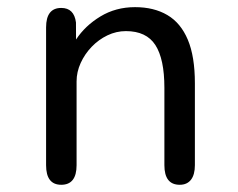

<svg xmlns="http://www.w3.org/2000/svg" viewBox="-20 -507 659 532"><path d="M478 5Q435.5 5 435.5 -49.3V-263.8Q435.5 -343.5 410.5 -382.2Q385.5 -420.8 328.8 -420.8Q302.3 -420.8 277.8 -409.1Q253.2 -397.3 234 -377.3Q214.8 -357.3 203.5 -332.4Q192.2 -307.5 192.2 -281.5V-49.3Q192.2 5 149.7 5Q107.7 5 107.7 -49.3V-431Q107.7 -485 149.7 -485Q185.3 -485 190.5 -444.8L190.7 -397.5Q215.8 -435.7 258.2 -461.4Q300.7 -487.2 354.2 -487.2Q406.5 -487.2 443.7 -465.3Q480.8 -443.5 500.4 -397Q520 -350.5 520 -276.3V-49.3Q520 -23 509.2 -9Q498.3 5 478 5Z"/></svg>

Font: Sono ExtraLight
Style: Regular
Weight: 200
Designer: Tyler Finck
Foundry: Tyler Finck
Version: Version 2.112